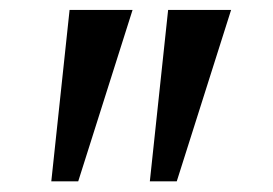

<svg xmlns="http://www.w3.org/2000/svg" viewBox="-20 -846 538 378"><path d="M241 -826.5 134 -489H81L117 -826.5ZM435 -826.5 328 -489H275L311 -826.5Z"/></svg>

Font: Merriweather 20pt Medium
Style: Regular
Weight: 500
Version: Version 2.100